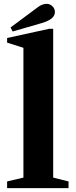

<svg xmlns="http://www.w3.org/2000/svg" viewBox="-20 -980 396 1000"><path d="M46 -816 35 -837 179 -944Q201 -960 223 -960Q240 -960 253 -947.5Q266 -935 266 -917Q266 -880 198 -860ZM257 -55 337 -35V0H17V-35L102 -55V-731L17 -758V-782L236 -830H257Z"/></svg>

Font: Libre Caslon Text
Style: Bold
Weight: 700
Designer: Pablo Impallari, Rodrigo Fuenzalida
Foundry: Pablo Impallari, Rodrigo Fuenzalida
Version: Version 1.002